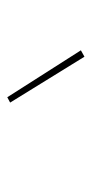

<svg xmlns="http://www.w3.org/2000/svg" viewBox="121 -940 257 540"><g transform="rotate(90 250.0 -670.5)"><path d="M254 -562 122 -769 140 -779 269 -570Z"/></g></svg>

Font: Iosevka Term Curly Thin
Style: Regular
Weight: 100
Designer: Belleve Invis
Foundry: Belleve Invis
Version: Version 32.3.0